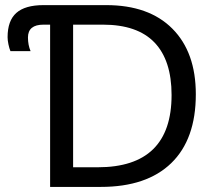

<svg xmlns="http://www.w3.org/2000/svg" viewBox="-20 -734 850 754"><path d="M397 -713.9Q564.9 -713.9 657 -621.3Q749 -528.8 749 -363.8Q749 -187 652.6 -93.5Q556.2 0 376 0H176.8V-637.2H150.9Q89.8 -637.2 89.8 -586.9Q89.8 -557.1 100.1 -533.2H21Q16.6 -543.5 13.2 -559.6Q9.8 -575.7 9.8 -587.9Q9.8 -652.8 44.2 -683.3Q78.6 -713.9 150.9 -713.9ZM653.8 -360.8Q653.8 -497.1 586.7 -567.1Q519.5 -637.2 383.8 -637.2H267.1V-77.1H363.8Q653.8 -77.1 653.8 -360.8Z"/></svg>

Font: NotoSans
Style: Regular
Weight: 400
Designer: Monotype Design team
Foundry: Monotype Imaging Inc.
Version: Version 1.04; ttfautohint (v1.4.1)